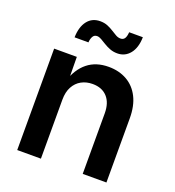

<svg xmlns="http://www.w3.org/2000/svg" viewBox="-135 -853 873 959"><g transform="rotate(20 301.5 -373.5)"><path d="M190.4 -313.5V0H64.5V-539.1H185.1L186.5 -405.3H173.3Q196.3 -475.6 241 -511.2Q285.6 -546.9 352.5 -546.9Q408.2 -546.9 450.2 -522.9Q492.2 -499 515.4 -453.1Q538.6 -407.2 538.6 -341.3V0H412.6V-321.8Q412.6 -377.4 384.5 -408.2Q356.4 -439 306.2 -439Q272.9 -439 246.8 -424.6Q220.7 -410.2 205.6 -382.3Q190.4 -354.5 190.4 -313.5ZM368.2 -624.5Q346.7 -624.5 328.6 -631.6Q310.5 -638.7 295.7 -647.9Q280.8 -657.2 268.3 -664.3Q255.9 -671.4 245.1 -671.4Q230.5 -671.4 223.1 -658.7Q215.8 -646 214.8 -627H141.1Q142.6 -683.1 167.2 -714.8Q191.9 -746.6 234.9 -746.6Q256.8 -746.6 274.2 -739.5Q291.5 -732.4 305.9 -723.1Q320.3 -713.9 332.8 -706.8Q345.2 -699.7 357.9 -699.7Q373 -699.7 380.1 -710.7Q387.2 -721.7 388.7 -744.1H461.4Q460.4 -688 434.8 -656.2Q409.2 -624.5 368.2 -624.5Z"/></g></svg>

Font: Inter 18pt SemiBold
Style: Regular
Weight: 600
Designer: Rasmus Andersson
Foundry: rsms
Version: Version 4.001;git-66647c0bb